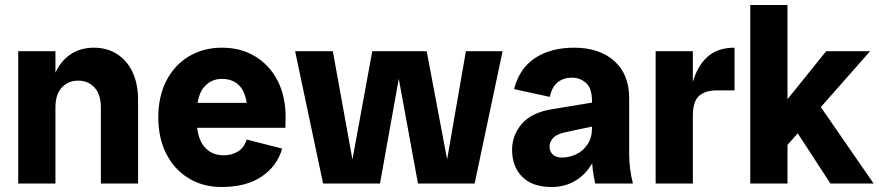

<svg xmlns="http://www.w3.org/2000/svg" viewBox="-20 -735 3519 769"><path d="M384 0V-304Q384 -357 358.5 -384.5Q333 -412 293 -412Q253 -412 227.5 -384.5Q202 -357 202 -304H176Q176 -381 198 -434.5Q220 -488 260.5 -516Q301 -544 356 -544Q408 -544 448 -519Q488 -494 510.5 -447Q533 -400 533 -334V0ZM53 0V-530H202V0Z M867 14Q793 14 735.5 -21Q678 -56 646 -119Q614 -182 614 -265Q614 -349 646.5 -412Q679 -475 737 -509.5Q795 -544 869 -544Q944 -544 1001.5 -509.5Q1059 -475 1091.5 -412.5Q1124 -350 1124 -265Q1124 -254 1123.5 -244Q1123 -234 1123 -223H697V-323H1013L972 -265Q972 -349 945.5 -384Q919 -419 869 -419Q823 -419 795 -383.5Q767 -348 767 -265Q767 -187 796 -150Q825 -113 876 -113Q909 -113 933.5 -128.5Q958 -144 968 -176L1110 -140Q1091 -71 1029 -28.5Q967 14 867 14Z M1274 0 1162 -530H1313L1409 0ZM1374 0 1471 -530H1597L1502 0ZM1654 0 1557 -530H1689L1789 0ZM1754 0 1846 -530H1993L1881 0Z M2364 0Q2358 -26 2354.5 -53Q2351 -80 2351 -106V-330Q2351 -382 2327 -403Q2303 -424 2270 -424Q2238 -424 2214.5 -406Q2191 -388 2182 -347L2039 -378Q2060 -461 2123 -502.5Q2186 -544 2279 -544Q2381 -544 2440.5 -490.5Q2500 -437 2500 -342V-118Q2500 -59 2515 0ZM2190 14Q2112 14 2071.5 -27Q2031 -68 2031 -135Q2031 -194 2070.5 -239.5Q2110 -285 2193 -298L2394 -331V-237L2247 -206Q2209 -198 2195 -182Q2181 -166 2181 -148Q2181 -129 2193.5 -116.5Q2206 -104 2231 -104Q2260 -104 2287.5 -117Q2315 -130 2333 -156.5Q2351 -183 2351 -221H2385Q2385 -149 2359.5 -96Q2334 -43 2290 -14.5Q2246 14 2190 14Z M2606 0V-530H2755V0ZM2735 -238Q2735 -331 2753 -399.5Q2771 -468 2812 -506Q2853 -544 2922 -544V-373H2851Q2805 -373 2780 -351Q2755 -329 2755 -271Z M3123 -142V-324L3289 -530H3465ZM2985 0V-715H3134V0ZM3306 0 3151 -238 3242 -343 3479 0Z"/></svg>

Font: Radio Canada Big
Style: Bold
Weight: 700
Designer: Étienne Aubert Bonn
Foundry: Coppers and Brasses
Version: Version 1.001